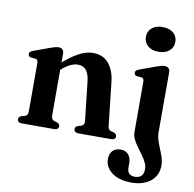

<svg xmlns="http://www.w3.org/2000/svg" viewBox="-98 -807 1151 1139"><g transform="rotate(10 478.0 -237.5)"><path d="M235.5 -451V-80Q235.5 -64.5 240 -57.5Q244.5 -50.5 253.5 -47L271.5 -42Q287.5 -35.5 287.5 -22Q287.5 0 259.5 0H66.5Q52.5 0 46 -5.5Q39.5 -11 39.5 -20.5Q39.5 -28 43.8 -33.2Q48 -38.5 57.5 -42L77.5 -47Q86.5 -50.5 90.8 -57.5Q95 -64.5 95 -80V-366.5Q95 -379.5 91.2 -385Q87.5 -390.5 79 -392L52.5 -394Q43.5 -396 39.5 -400.5Q35.5 -405 35.5 -412Q35.5 -420.5 40.2 -425.5Q45 -430.5 58.5 -435.5L151.5 -469.5Q170.5 -476.5 182 -479.5Q193.5 -482.5 204 -482.5Q219.5 -482.5 227.5 -473.8Q235.5 -465 235.5 -451ZM220.5 -339.5 197.5 -363 217 -380.5Q280 -437 325 -461Q370 -485 410 -485Q472 -485 506 -443.8Q540 -402.5 547.5 -334L575.5 -81.5Q577 -65 581 -57.5Q585 -50 594.5 -47L612 -42Q621.5 -38.5 626 -33.2Q630.5 -28 630.5 -20.5Q630.5 -11 624 -5.5Q617.5 0 603 0H408Q380.5 0 380.5 -22Q380.5 -35.5 396 -42L415 -47Q424.5 -50.5 429.8 -58Q435 -65.5 433 -81.5L407 -313.5Q402 -357 384.8 -379Q367.5 -401 334 -401Q313 -401 289.8 -390Q266.5 -379 240.5 -357ZM874.5 -92.5Q874.5 -66 882.2 -41.5Q890 -17 900 6.8Q910 30.5 917.8 54.2Q925.5 78 925.5 103Q925.5 162 882.5 197.5Q839.5 233 766.5 233Q713.5 233 678 217.2Q642.5 201.5 624.2 176Q606 150.5 606 120.5Q606 86 624 68.5Q642 51 672 51Q701 51 718 70.2Q735 89.5 735 121V149Q735 172 747 183.8Q759 195.5 781.5 195.5Q806.5 195.5 820 181.8Q833.5 168 833.5 141.5Q833.5 120 823.2 99.5Q813 79 798.2 59Q783.5 39 768.8 18.8Q754 -1.5 743.8 -22.5Q733.5 -43.5 733.5 -66V-366.5Q733.5 -379.5 729.8 -385Q726 -390.5 717.5 -392L691 -394Q682 -396 678 -400.5Q674 -405 674 -412Q674 -420.5 678.8 -425.5Q683.5 -430.5 697 -435.5L790 -469.5Q810 -476.5 821.5 -479.5Q833 -482.5 842 -482.5Q858 -482.5 866.2 -473.8Q874.5 -465 874.5 -451ZM790.5 -559Q750.5 -559 726.2 -579.8Q702 -600.5 702 -634Q702 -667.5 726.2 -687.8Q750.5 -708 790.5 -708Q831 -708 855.2 -687.8Q879.5 -667.5 879.5 -634Q879.5 -600.5 855.2 -579.8Q831 -559 790.5 -559Z"/></g></svg>

Font: Fraunces SemiBold
Style: Regular
Weight: 600
Version: Version 1.000;[b76b70a41]